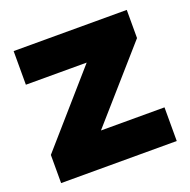

<svg xmlns="http://www.w3.org/2000/svg" viewBox="-101 -627 715 724"><g transform="rotate(-20 257.0 -264.5)"><path d="M25 0V-113L271 -394H27V-529H481V-416L234 -135H489V0Z"/></g></svg>

Font: Red Hat Display Black
Style: Regular
Weight: 900
Designer: Pentagram, MCKL
Foundry: Pentagram, MCKL
Version: Version 1.023; ttfautohint (v1.8.3)